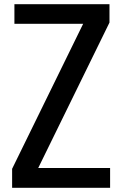

<svg xmlns="http://www.w3.org/2000/svg" viewBox="-20 -826 585 919"><path d="M38 73V-18L378 -712H49V-806H504V-718L163 -22H507V73Z"/></svg>

Font: Farlight84_Sys_V01
Style: Regular
Weight: 400
Designer: Ryoko NISHIZUKA  (kana, bopomofo & ideographs); Paul D. Hunt (Latin, Greek & Cyrillic); Sandoll Communications , Soo-you
Foundry: Adobe
Version: Version 2.004;October 29, 2024;FontCreator 14.0.0.2814 64-bi